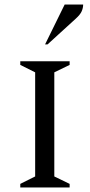

<svg xmlns="http://www.w3.org/2000/svg" viewBox="-20 -832 399 852"><path d="M70 0V-16L136 -49V-511L70 -544V-560H289V-544L221 -511V-49L289 -16V0ZM180 -635 267 -812H349Q349 -797 342.5 -782Q336 -767 316 -749L191 -635Z"/></svg>

Font: Spectral SC
Style: Regular
Weight: 400
Designer: Jean-Baptiste Levee
Foundry: Production Type
Version: Version 2.001